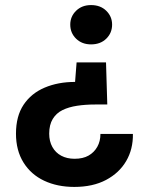

<svg xmlns="http://www.w3.org/2000/svg" viewBox="-20 -528 570 757"><path d="M398 -282 403 -116H355Q317 -116 284 -111Q251 -106 226.5 -94Q202 -82 188 -59Q174 -36 174 -1Q174 29 186.5 51.5Q199 74 221.5 86Q244 98 274 98Q307 98 329 85.5Q351 73 363.5 51Q376 29 376 0H504Q505 60 477.5 107Q450 154 398 181.5Q346 209 273 209Q206 209 154 184.5Q102 160 72.5 112.5Q43 65 43 -1Q43 -70 73 -115Q103 -160 156 -182.5Q209 -205 276 -205L282 -282ZM339 -508Q376 -508 399 -485.5Q422 -463 422 -431Q422 -398 399 -375.5Q376 -353 339 -353Q303 -353 280 -375.5Q257 -398 257 -431Q257 -463 280 -485.5Q303 -508 339 -508Z"/></svg>

Font: DM Sans 36pt
Style: Bold
Weight: 700
Version: Version 4.004;gftools[0.9.30]